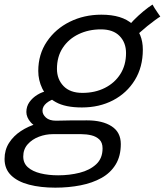

<svg xmlns="http://www.w3.org/2000/svg" viewBox="-84 -594 740 863"><path d="M284 -111Q209.5 -111 166.8 -135Q124 -159 106 -196.2Q88 -233.5 88 -275Q88 -350 126.8 -407.2Q165.5 -464.5 229.8 -496.2Q294 -528 371.5 -528Q464.5 -528 511.2 -485.5Q558 -443 558 -371Q558 -292.5 522 -234Q486 -175.5 424.2 -143.2Q362.5 -111 284 -111ZM164.5 249.5Q98 249.5 46.5 236Q-5 222.5 -34.2 194Q-63.5 165.5 -63.5 120.5Q-63.5 80 -43.5 48.5Q-23.5 17 10 -5Q43.5 -27 84.5 -38.8Q125.5 -50.5 168 -51.5Q199 -52.5 235.5 -52.8Q272 -53 307 -53Q377 -53 418 -26.2Q459 0.5 459 53.5Q459 107.5 436 145.2Q413 183 372.2 205.8Q331.5 228.5 278 239Q224.5 249.5 164.5 249.5ZM177.5 194Q228.5 194 274 182.5Q319.5 171 348.2 144.5Q377 118 377 73Q377 47 362.8 33.2Q348.5 19.5 326.8 14.2Q305 9 281.5 9Q249.5 9 216.8 9Q184 9 153 9Q121.5 9 91 20.5Q60.5 32 40.5 54.5Q20.5 77 20.5 109.5Q20.5 139.5 41.5 158Q62.5 176.5 98 185.2Q133.5 194 177.5 194ZM118 -13.5Q74.5 -21 54.5 -43.8Q34.5 -66.5 34.5 -90.5Q34.5 -115.5 48.2 -135Q62 -154.5 84 -168Q106 -181.5 131 -186L173 -153.5Q142.5 -145.5 124.8 -130.5Q107 -115.5 107 -96.5Q107 -79.5 122.5 -65.5Q138 -51.5 168 -51.5ZM286.5 -176.5Q343 -176.5 387.2 -198.8Q431.5 -221 457 -261.2Q482.5 -301.5 482.5 -355.5Q482.5 -402.5 453.5 -432.2Q424.5 -462 369.5 -462Q314.5 -462 269.5 -440.5Q224.5 -419 198.2 -379.2Q172 -339.5 172 -284.5Q172 -238 201.5 -207.2Q231 -176.5 286.5 -176.5ZM521 -424.5 482.5 -463Q496.5 -482.5 517.5 -503.8Q538.5 -525 561.2 -543.8Q584 -562.5 601.5 -573.5Q604.5 -567.5 611.2 -557Q618 -546.5 625 -536.2Q632 -526 636.5 -519.5Q628.5 -515 612.5 -503.2Q596.5 -491.5 578.2 -476.8Q560 -462 544.5 -448Q529 -434 521 -424.5Z"/></svg>

Font: Grandstander Thin Light
Style: Italic
Weight: 300
Italic angle: -15°
Version: Version 1.200